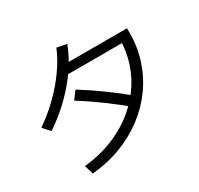

<svg xmlns="http://www.w3.org/2000/svg" viewBox="-176 -1039 1352 1302"><g transform="rotate(-30 500.0 -387.5)"><path d="M176 -26.4Q287 -36.7 384.1 -73.4Q481.3 -110 559.8 -168Q638.3 -226 694.8 -302.2Q751.3 -378.3 781.4 -468.8Q811.6 -559.3 811.6 -659.7L845 -623H360.6V-693H890.4V-659.7Q890.4 -547.7 857.5 -446.8Q824.7 -346 763.4 -261.3Q702 -176.7 616.5 -112.2Q531 -47.7 425.2 -7.3Q319.4 33 197.3 44.3ZM49.6 -399Q131.3 -455.3 201.5 -524Q271.6 -592.7 325.5 -668.5Q379.3 -744.3 410 -819L486.7 -803.7Q454.4 -718.3 398.5 -636.8Q342.7 -555.3 267.2 -481.5Q191.7 -407.6 99 -345ZM676.3 -197Q591.3 -268 506.6 -330.3Q422 -392.6 334.7 -447.6L380 -507.7Q474 -449 559.7 -386.3Q645.4 -323.7 723.7 -257Z"/></g></svg>

Font: M PLUS 2 Thin
Style: Regular
Weight: 100
Designer: Coji Morishita
Foundry: UNDERFOREST DESIGN
Version: Version 1.001